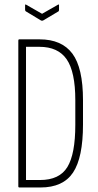

<svg xmlns="http://www.w3.org/2000/svg" viewBox="-20 -829 434 849"><path d="M66 0Q61 0 61 -5V-650Q61 -655 65 -655H155Q253 -655 300 -592Q347 -529 347 -386V-278Q347 -132 303 -66Q259 0 159 0ZM95 -33H157Q243 -33 278 -90.5Q313 -148 313 -277V-386Q313 -511 275 -566.5Q237 -622 154 -622H95ZM162 -738 94 -779Q91 -781 91 -786V-807Q91 -811 96 -808L166 -768L236 -808Q241 -811 241 -807V-786Q241 -781 239 -779L170 -738Q166 -737 162 -738Z"/></svg>

Font: Sofia Sans Extra Condensed ExtraLight
Style: Regular
Weight: 250
Designer: Botio Nikoltchev, Ani Petrova
Foundry: lettersoup
Version: Version 4.101